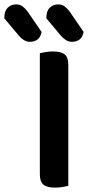

<svg xmlns="http://www.w3.org/2000/svg" viewBox="-105 -850 409 877"><path d="M147 7Q109 7 93 -7Q77 -21 77 -54V-607Q86 -609 103 -612Q120 -615 137 -615Q173 -615 190 -602Q207 -589 207 -554V-1Q198 1 181.5 4Q165 7 147 7ZM-85 -766V-771Q-85 -800 -69.5 -815Q-54 -830 -31 -830Q-14 -830 -1.5 -820.5Q11 -811 22 -796L85 -704Q80 -679 65.5 -669Q51 -659 32 -659Q17 -659 4 -667Q-9 -675 -18 -686ZM107 -766V-771Q107 -800 122.5 -815Q138 -830 161 -830Q178 -830 190.5 -820.5Q203 -811 214 -796L277 -704Q272 -679 257.5 -669Q243 -659 224 -659Q208 -659 196 -667Q184 -675 174 -686Z"/></svg>

Font: Baloo Bhaina 2 SemiBold
Style: Regular
Weight: 600
Designer: Yesha Goshar, Manish Minz, Shuchita Grover and Ek Type
Foundry: Ek Type
Version: Version 1.640;hotconv 1.0.111;makeotfexe 2.5.65597; ttfautoh